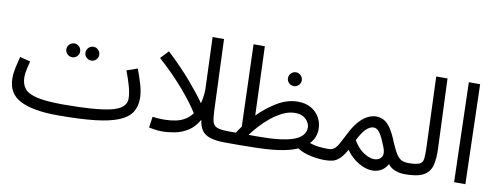

<svg xmlns="http://www.w3.org/2000/svg" viewBox="-61 -1025 3501 1357"><g transform="rotate(10 1689.0 -346.5)"><path d="M390 21Q212 21 121 -26Q30 -73 30 -182Q30 -219 39 -260.5Q48 -302 58 -339L133 -320Q127 -298 119.5 -264.5Q112 -231 112 -205Q112 -153 138.5 -121.5Q165 -90 231 -75.5Q297 -61 416 -61Q649 -61 756.5 -86.5Q864 -112 864 -181Q864 -219 850 -269Q836 -319 814 -376L891 -403Q910 -354 926.5 -298Q943 -242 943 -197Q943 -138 916 -96.5Q889 -55 826 -29Q763 -3 656.5 9Q550 21 390 21ZM557 -401Q536 -401 521.5 -415.5Q507 -430 507 -450Q507 -470 521.5 -485Q536 -500 557 -500Q577 -500 591.5 -485Q606 -470 606 -450Q606 -430 591.5 -415.5Q577 -401 557 -401ZM420 -401Q399 -401 384.5 -415.5Q370 -430 370 -450Q370 -470 384.5 -485Q399 -500 420 -500Q440 -500 454.5 -485Q469 -470 469 -450Q469 -430 454.5 -415.5Q440 -401 420 -401Z M1135 5Q1108 5 1080.5 0.5Q1053 -4 1042 -6L1053 -85Q1143 -73 1217.5 -87.5Q1292 -102 1336 -160Q1297 -224 1219 -315.5Q1141 -407 1033 -504L1087 -561Q1193 -461 1262 -380Q1331 -299 1373 -239Q1385 -282 1387 -337L1373 -714H1455L1475 -199Q1477 -150 1484.5 -123.5Q1492 -97 1518.5 -87Q1545 -77 1602 -77Q1623 -77 1632.5 -65.5Q1642 -54 1642 -38Q1642 -22 1628 -8.5Q1614 5 1592 5Q1522 5 1481 -8.5Q1440 -22 1421 -50.5Q1402 -79 1396 -124Q1365 -69 1320 -41Q1275 -13 1226.5 -4Q1178 5 1135 5Z M1592 5 1602 -77H1652Q1668 -102 1686 -126L1667 -714H1748L1766 -220Q1827 -282 1899.5 -325.5Q1972 -369 2047 -369Q2102 -369 2141.5 -346.5Q2181 -324 2202.5 -286Q2224 -248 2224 -200Q2224 -174 2214 -147Q2204 -120 2181 -96Q2214 -84 2248 -80.5Q2282 -77 2312 -77Q2333 -77 2342.5 -65.5Q2352 -54 2352 -38Q2352 -22 2338 -8.5Q2324 5 2302 5Q2279 5 2244.5 1Q2210 -3 2173 -14Q2136 -25 2107 -44Q2091 -37 2073 -31Q2009 -10 1919 -2.5Q1829 5 1697 5ZM2041 -287Q1998 -287 1954.5 -266Q1911 -245 1871 -212.5Q1831 -180 1798 -143.5Q1765 -107 1743 -77H1811Q1985 -77 2066 -107Q2147 -137 2147 -201Q2147 -218 2136 -238Q2125 -258 2102 -272.5Q2079 -287 2041 -287ZM1998 -472Q1977 -472 1962.5 -486.5Q1948 -501 1948 -521Q1948 -541 1962.5 -556Q1977 -571 1998 -571Q2018 -571 2032.5 -556Q2047 -541 2047 -521Q2047 -501 2032.5 -486.5Q2018 -472 1998 -472Z M2302 5 2312 -77Q2340 -77 2356.5 -89Q2373 -101 2388.5 -129Q2404 -157 2428 -204Q2460 -268 2492.5 -302Q2525 -336 2555 -349Q2585 -362 2608 -362Q2641 -362 2667 -347.5Q2693 -333 2716 -298.5Q2739 -264 2763 -204Q2786 -149 2804.5 -121.5Q2823 -94 2843.5 -85.5Q2864 -77 2890 -77Q2911 -77 2920.5 -65.5Q2930 -54 2930 -38Q2930 -22 2916 -8.5Q2902 5 2880 5Q2841 5 2808.5 -7.5Q2776 -20 2757 -46Q2738 -12 2709.5 3.5Q2681 19 2648 19Q2599 19 2546.5 -12.5Q2494 -44 2458 -96Q2432 -50 2408.5 -28.5Q2385 -7 2360 -1Q2335 5 2302 5ZM2496 -172Q2530 -115 2572 -88.5Q2614 -62 2647 -62Q2682 -62 2698.5 -87Q2715 -112 2697 -157Q2685 -187 2672 -216Q2659 -245 2642 -264Q2625 -283 2602 -282Q2580 -281 2554 -258Q2528 -235 2496 -172Z M2880 5 2889 -77Q2946 -77 2969 -88Q2992 -99 2995.5 -127Q2999 -155 2997 -205L2978 -714H3059L3079 -214Q3082 -143 3069.5 -94Q3057 -45 3013.5 -20Q2970 5 2880 5Z M3232 0 3212 -714H3293L3313 0Z"/></g></svg>

Font: Go Noto Kurrent-Regular
Style: Regular
Weight: 400
Designer: Monotype Design Team
Foundry: Monotype Imaging Inc.
Version: Version 2.012; ttfautohint (v1.8.4.7-5d5b)